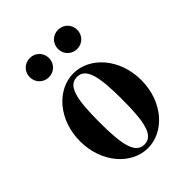

<svg xmlns="http://www.w3.org/2000/svg" viewBox="-200 -787 904 904"><g transform="rotate(-45 252.0 -335.0)"><path d="M282 -618C282 -582 310 -554 346 -554C382 -554 410 -582 410 -618C410 -654 382 -682 346 -682C310 -682 282 -654 282 -618ZM94 -618C94 -582 122 -554 158 -554C194 -554 222 -582 222 -618C222 -654 194 -682 158 -682C122 -682 94 -654 94 -618ZM176 -237C176 -389 192 -462 252 -462C312 -462 328 -389 328 -237C328 -85 312 -12 252 -12C192 -12 176 -85 176 -237ZM48 -237C48 -93 144 12 252 12C360 12 456 -93 456 -237C456 -381 360 -486 252 -486C144 -486 48 -381 48 -237Z"/></g></svg>

Font: Old Standard
Style: Bold
Weight: 700
Designer: Alexey Kryukov <alexios@thessalonica.org.ru>
Version: Version 2.0.2